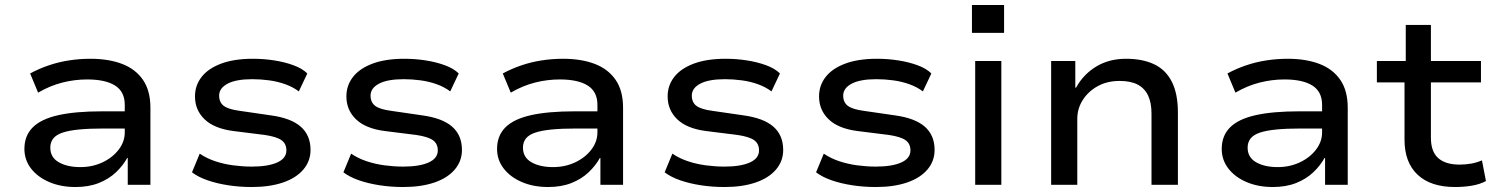

<svg xmlns="http://www.w3.org/2000/svg" viewBox="-20 -742 6005 771"><path d="M283 9Q224 9 177.5 -11Q131 -31 104.5 -65.5Q78 -100 78 -144Q78 -197 111.5 -230.5Q145 -264 214 -279.5Q283 -295 391 -295H498V-226H397Q338 -226 297.5 -222Q257 -218 231.5 -209.5Q206 -201 194 -186Q182 -171 182 -149Q182 -110 216 -90.5Q250 -71 303 -71Q351 -71 391.5 -90Q432 -109 456.5 -141Q481 -173 481 -210V-321Q481 -374 442 -398.5Q403 -423 330 -423Q280 -423 230.5 -410.5Q181 -398 133 -370L101 -447Q136 -466 175.5 -479.5Q215 -493 257.5 -499.5Q300 -506 343 -506Q416 -506 470 -485.5Q524 -465 554 -421.5Q584 -378 584 -309V0H493V-107L491 -108Q474 -77 445.5 -50Q417 -23 376.5 -7Q336 9 283 9Z M991 9Q942 9 896.5 2Q851 -5 813.5 -18Q776 -31 751 -50L782 -125Q810 -106 844.5 -94.5Q879 -83 917 -78Q955 -73 991 -73Q1056 -73 1093 -89.5Q1130 -106 1130 -138Q1130 -165 1110.5 -179Q1091 -193 1044 -200L916 -216Q840 -226 801.5 -263Q763 -300 763 -355Q763 -399 789.5 -433Q816 -467 868 -486.5Q920 -506 996 -506Q1039 -506 1081 -499.5Q1123 -493 1158.5 -480Q1194 -467 1214 -447L1180 -375Q1156 -393 1125 -404Q1094 -415 1060 -419.5Q1026 -424 993 -424Q928 -424 894 -406Q860 -388 860 -358Q860 -331 878.5 -317Q897 -303 942 -297L1066 -279Q1148 -268 1187.5 -233.5Q1227 -199 1227 -140Q1227 -95 1198 -61Q1169 -27 1116 -9Q1063 9 991 9Z M1599 9Q1550 9 1504.5 2Q1459 -5 1421.5 -18Q1384 -31 1359 -50L1390 -125Q1418 -106 1452.5 -94.5Q1487 -83 1525 -78Q1563 -73 1599 -73Q1664 -73 1701 -89.5Q1738 -106 1738 -138Q1738 -165 1718.5 -179Q1699 -193 1652 -200L1524 -216Q1448 -226 1409.5 -263Q1371 -300 1371 -355Q1371 -399 1397.5 -433Q1424 -467 1476 -486.5Q1528 -506 1604 -506Q1647 -506 1689 -499.5Q1731 -493 1766.5 -480Q1802 -467 1822 -447L1788 -375Q1764 -393 1733 -404Q1702 -415 1668 -419.5Q1634 -424 1601 -424Q1536 -424 1502 -406Q1468 -388 1468 -358Q1468 -331 1486.5 -317Q1505 -303 1550 -297L1674 -279Q1756 -268 1795.5 -233.5Q1835 -199 1835 -140Q1835 -95 1806 -61Q1777 -27 1724 -9Q1671 9 1599 9Z M2181 9Q2122 9 2075.5 -11Q2029 -31 2002.5 -65.5Q1976 -100 1976 -144Q1976 -197 2009.5 -230.5Q2043 -264 2112 -279.5Q2181 -295 2289 -295H2396V-226H2295Q2236 -226 2195.5 -222Q2155 -218 2129.5 -209.5Q2104 -201 2092 -186Q2080 -171 2080 -149Q2080 -110 2114 -90.5Q2148 -71 2201 -71Q2249 -71 2289.5 -90Q2330 -109 2354.5 -141Q2379 -173 2379 -210V-321Q2379 -374 2340 -398.5Q2301 -423 2228 -423Q2178 -423 2128.5 -410.5Q2079 -398 2031 -370L1999 -447Q2034 -466 2073.5 -479.5Q2113 -493 2155.5 -499.5Q2198 -506 2241 -506Q2314 -506 2368 -485.5Q2422 -465 2452 -421.5Q2482 -378 2482 -309V0H2391V-107L2389 -108Q2372 -77 2343.5 -50Q2315 -23 2274.5 -7Q2234 9 2181 9Z M2889 9Q2840 9 2794.5 2Q2749 -5 2711.5 -18Q2674 -31 2649 -50L2680 -125Q2708 -106 2742.5 -94.5Q2777 -83 2815 -78Q2853 -73 2889 -73Q2954 -73 2991 -89.5Q3028 -106 3028 -138Q3028 -165 3008.5 -179Q2989 -193 2942 -200L2814 -216Q2738 -226 2699.5 -263Q2661 -300 2661 -355Q2661 -399 2687.5 -433Q2714 -467 2766 -486.5Q2818 -506 2894 -506Q2937 -506 2979 -499.5Q3021 -493 3056.5 -480Q3092 -467 3112 -447L3078 -375Q3054 -393 3023 -404Q2992 -415 2958 -419.5Q2924 -424 2891 -424Q2826 -424 2792 -406Q2758 -388 2758 -358Q2758 -331 2776.5 -317Q2795 -303 2840 -297L2964 -279Q3046 -268 3085.5 -233.5Q3125 -199 3125 -140Q3125 -95 3096 -61Q3067 -27 3014 -9Q2961 9 2889 9Z M3497 9Q3448 9 3402.5 2Q3357 -5 3319.5 -18Q3282 -31 3257 -50L3288 -125Q3316 -106 3350.5 -94.5Q3385 -83 3423 -78Q3461 -73 3497 -73Q3562 -73 3599 -89.5Q3636 -106 3636 -138Q3636 -165 3616.5 -179Q3597 -193 3550 -200L3422 -216Q3346 -226 3307.5 -263Q3269 -300 3269 -355Q3269 -399 3295.5 -433Q3322 -467 3374 -486.5Q3426 -506 3502 -506Q3545 -506 3587 -499.5Q3629 -493 3664.5 -480Q3700 -467 3720 -447L3686 -375Q3662 -393 3631 -404Q3600 -415 3566 -419.5Q3532 -424 3499 -424Q3434 -424 3400 -406Q3366 -388 3366 -358Q3366 -331 3384.5 -317Q3403 -303 3448 -297L3572 -279Q3654 -268 3693.5 -233.5Q3733 -199 3733 -140Q3733 -95 3704 -61Q3675 -27 3622 -9Q3569 9 3497 9Z M3883 -610V-722H4012V-610ZM3896 0V-497H4001V0Z M4201 0V-497H4298V-390H4301Q4330 -443 4381.5 -474.5Q4433 -506 4502 -506Q4568 -506 4614.5 -484Q4661 -462 4685.5 -414Q4710 -366 4710 -290V0H4604V-286Q4604 -329 4590.5 -358Q4577 -387 4549 -402Q4521 -417 4476 -417Q4426 -417 4388 -396Q4350 -375 4328 -340.5Q4306 -306 4306 -265V0Z M5091 9Q5032 9 4985.5 -11Q4939 -31 4912.5 -65.5Q4886 -100 4886 -144Q4886 -197 4919.5 -230.5Q4953 -264 5022 -279.5Q5091 -295 5199 -295H5306V-226H5205Q5146 -226 5105.5 -222Q5065 -218 5039.5 -209.5Q5014 -201 5002 -186Q4990 -171 4990 -149Q4990 -110 5024 -90.5Q5058 -71 5111 -71Q5159 -71 5199.5 -90Q5240 -109 5264.5 -141Q5289 -173 5289 -210V-321Q5289 -374 5250 -398.5Q5211 -423 5138 -423Q5088 -423 5038.5 -410.5Q4989 -398 4941 -370L4909 -447Q4944 -466 4983.5 -479.5Q5023 -493 5065.5 -499.5Q5108 -506 5151 -506Q5224 -506 5278 -485.5Q5332 -465 5362 -421.5Q5392 -378 5392 -309V0H5301V-107L5299 -108Q5282 -77 5253.5 -50Q5225 -23 5184.5 -7Q5144 9 5091 9Z M5823 9Q5725 9 5672.5 -40.5Q5620 -90 5620 -181V-411H5509V-497H5625V-642H5726V-497H5927V-411H5726V-189Q5726 -133 5755.5 -107Q5785 -81 5841 -81Q5865 -81 5887.5 -85Q5910 -89 5931 -98L5947 -15Q5923 -2 5891 3.5Q5859 9 5823 9Z"/></svg>

Font: Nunito Sans 7pt SemiExpanded Medium
Style: Regular
Weight: 500
Width: 6
Designer: Vernon Adams
Foundry: Vernon Adams
Version: Version 3.101;gftools[0.9.27]